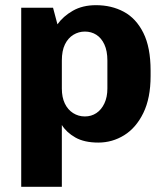

<svg xmlns="http://www.w3.org/2000/svg" viewBox="-20 -541 641 742"><path d="M62 181V-511H185L202 -447Q224 -478 261.5 -499.5Q299 -521 351 -521Q411 -521 458.5 -495.5Q506 -470 534 -414Q562 -358 562 -268V-247Q562 -162 534 -104.5Q506 -47 460 -18.5Q414 10 360 10Q306 10 271.5 -9.5Q237 -29 219 -58V181ZM308 -91Q333 -91 352.5 -104Q372 -117 383.5 -141.5Q395 -166 395 -199V-307Q395 -344 383.5 -369Q372 -394 352.5 -406.5Q333 -419 308 -419Q284 -419 263.5 -406.5Q243 -394 231 -369.5Q219 -345 219 -307V-199Q219 -165 230.5 -141Q242 -117 262.5 -104Q283 -91 308 -91Z"/></svg>

Font: Chivo Medium
Style: Bold
Weight: 700
Version: Version 2.002